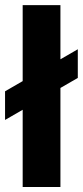

<svg xmlns="http://www.w3.org/2000/svg" viewBox="-30 -748 331 768"><path d="M211.7 -727.5V0H60.7V-727.5ZM-9.8 -268.2V-382.8L281.2 -551V-436.3Z"/></svg>

Font: Inter
Style: Regular
Weight: 400
Designer: Rasmus Andersson
Foundry: rsms
Version: Version 4.000;git-8c9346024